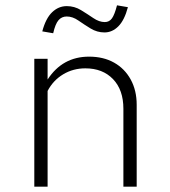

<svg xmlns="http://www.w3.org/2000/svg" viewBox="-20 -702 640 722"><path d="M109 0V-481H159V-403Q215 -489 315 -489Q369 -489 409 -466.5Q449 -444 471.5 -403Q494 -362 494 -308V0H444V-293Q444 -364 405 -404.5Q366 -445 301 -445Q255 -445 217.5 -422.5Q180 -400 159 -360V0ZM180 -577 139 -584Q152 -633 176 -656Q200 -679 231 -679Q260 -679 284.5 -664Q309 -649 331 -634Q353 -619 374 -619Q391 -619 401 -633Q411 -647 420 -682L461 -675Q448 -626 425 -603Q402 -580 373 -580Q345 -580 320.5 -595Q296 -610 274.5 -625Q253 -640 231 -640Q212 -640 200 -626Q188 -612 180 -577Z"/></svg>

Font: Red Hat Mono VF Light
Style: Regular
Weight: 300
Monospace: yes
Designer: Pentagram, MCKL
Foundry: Pentagram, MCKL
Version: Version 1.023